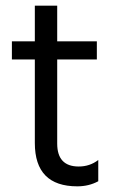

<svg xmlns="http://www.w3.org/2000/svg" viewBox="-20 -653 409 678"><path d="M253 5Q103 5 103 -148V-443H22V-507H103V-633H182V-507H322V-443H182V-146Q182 -65 258 -65Q297 -65 327 -88V-13Q294 5 253 5Z"/></svg>

Font: Hind Mysuru
Style: Regular
Weight: 400
Designer: Manushi Parikh, Hitesh Malaviya
Foundry: Indian Type Foundry
Version: Version 0.703;PS 1.0;hotconv 1.0.86;makeotf.lib2.5.63406